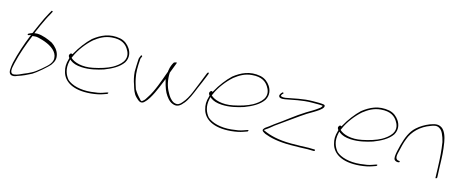

<svg xmlns="http://www.w3.org/2000/svg" viewBox="-42 -1214 4403 1844"><g transform="rotate(15 2160.0 -291.5)"><path d="M138 -367C132 -357 142 -355 151 -359L169 -366L162 -348C127 -262 93 -162 70 -63C60 -7 54 37 78 53C97 65 121 60 148 47H149C190 34 236 13 277 -9C312 -29 414 -116 434 -144C446 -161 455 -178 459 -195C463 -212 462 -229 457 -248C447 -287 415 -323 380 -346C339 -367 279 -391 228 -393C222 -393 216 -393 210 -392L196 -390L201 -404C221 -453 244 -501 265 -545C275 -565 283 -583 296 -603L310 -630C312 -633 312 -635 312 -638C311 -640 300 -645 298 -638V-637L282 -609C271 -590 261 -571 251 -550C229 -502 205 -452 184 -401L183 -400C183 -400 184 -389 170 -383C170 -383 164 -381 163 -381L143 -372C141 -371 141 -371 138 -367ZM85 -59V-60C109 -164 145 -263 182 -352L185 -359C196 -360 207 -362 220 -362H221C240 -361 257 -355 284 -348C357 -326 423 -288 439 -231C443 -216 444 -201 441 -187C438 -173 431 -159 420 -145C409 -130 386 -109 353 -81C319 -52 290 -31 267 -20C244 -8 221 3 199 11C169 24 143 39 111 43C78 48 73 20 75 -4C76 -23 83 -44 85 -59Z M575 -282C566 -270 574 -257 582 -247L580 -239C563 -181 565 -149 576 -107C599 -19 691 45 868 29C919 24 955 16 983 6L1023 -8C1025 -9 1028 -12 1030 -18C1032 -20 1033 -21 1028 -22H1020L980 -8C953 2 918 8 868 13C761 24 675 -1 630 -41C596 -81 572 -138 590 -217L594 -235L607 -225C632 -207 664 -195 718 -192C795 -188 871 -207 932 -227C1005 -255 1073 -291 1111 -346C1143 -400 1128 -452 1105 -486C1084 -516 1055 -544 1006 -555C895 -576 813 -533 744 -479C696 -434 642 -364 607 -299L601 -289L592 -293C586 -296 581 -292 575 -283ZM602 -254 608 -268C640 -343 700 -419 757 -469C806 -507 856 -537 925 -543C1022 -552 1066 -514 1090 -476C1107 -450 1130 -404 1097 -352C1075 -319 1039 -293 1007 -275C959 -249 895 -229 826 -215C720 -193 638 -219 602 -254ZM608 -268Z M1226 -401C1225 -363 1221 -321 1222 -283C1225 -240 1235 -195 1248 -161C1261 -119 1271 -80 1302 -49C1327 -26 1349 0 1381 -21C1384 -23 1387 -27 1391 -30C1417 -53 1443 -99 1462 -138C1480 -174 1495 -214 1512 -254L1527 -291L1543 -232C1551 -206 1559 -185 1570 -164C1588 -131 1618 -91 1651 -79C1698 -58 1730 -81 1757 -116H1758C1794 -157 1821 -224 1847 -288C1865 -331 1883 -368 1899 -411L1911 -441C1915 -452 1915 -455 1910 -457C1905 -460 1898 -452 1895 -443L1883 -413C1876 -394 1868 -374 1860 -355C1828 -280 1798 -182 1746 -124C1736 -113 1719 -88 1693 -87C1685 -86 1674 -89 1665 -92H1663L1662 -93C1628 -110 1607 -143 1591 -174C1562 -223 1546 -292 1550 -361L1551 -363C1564 -399 1577 -432 1589 -462L1591 -472C1587 -473 1576 -470 1563 -465C1548 -441 1537 -414 1532 -379C1532 -374 1531 -367 1530 -362L1529 -361C1519 -337 1512 -312 1503 -289L1474 -213C1455 -166 1433 -118 1407 -80C1397 -63 1386 -44 1369 -33L1361 -26C1355 -28 1346 -32 1343 -35V-36V-38C1318 -63 1297 -89 1278 -120H1277V-121C1267 -153 1255 -185 1248 -224C1236 -276 1237 -341 1242 -403C1242 -413 1242 -420 1247 -428C1252 -437 1254 -442 1253 -444C1252 -451 1244 -452 1240 -449C1239 -447 1238 -446 1237 -440C1231 -426 1226 -420 1226 -401Z M1969 -282C1960 -270 1968 -257 1976 -247L1974 -239C1957 -181 1959 -149 1970 -107C1993 -19 2085 45 2262 29C2313 24 2349 16 2377 6L2417 -8C2419 -9 2422 -12 2424 -18C2426 -20 2427 -21 2422 -22H2414L2374 -8C2347 2 2312 8 2262 13C2155 24 2069 -1 2024 -41C1990 -81 1966 -138 1984 -217L1988 -235L2001 -225C2026 -207 2058 -195 2112 -192C2189 -188 2265 -207 2326 -227C2399 -255 2467 -291 2505 -346C2537 -400 2522 -452 2499 -486C2478 -516 2449 -544 2400 -555C2289 -576 2207 -533 2138 -479C2090 -434 2036 -364 2001 -299L1995 -289L1986 -293C1980 -296 1975 -292 1969 -283ZM1996 -254 2002 -268C2034 -343 2094 -419 2151 -469C2200 -507 2250 -537 2319 -543C2416 -552 2460 -514 2484 -476C2501 -450 2524 -404 2491 -352C2469 -319 2433 -293 2401 -275C2353 -249 2289 -229 2220 -215C2114 -193 2032 -219 1996 -254ZM2002 -268Z M2624 -412H2625C2629 -399 2649 -394 2684 -400C2757 -412 2844 -436 2948 -436H3007C3019 -436 3028 -436 3037 -435L3051 -433L3046 -423C3041 -415 3034 -408 3020 -399C3005 -388 2990 -377 2971 -366L2914 -332C2823 -276 2734 -201 2647 -142C2630 -129 2615 -118 2604 -109C2582 -93 2565 -85 2556 -67C2549 -51 2566 -42 2589 -30C2647 -7 2730 11 2847 11C2911 11 2977 9 3020 7C3042 7 3057 7 3067 8H3081C3083 8 3089 5 3090 1C3091 -4 3090 -6 3084 -8H3070C3062 -9 3046 -9 3024 -9C2981 -7 2915 -5 2851 -5C2724 -5 2637 -29 2578 -56L2565 -62L2584 -76C2607 -90 2626 -108 2654 -130C2694 -158 2747 -196 2793 -229L2865 -280C2907 -309 2938 -330 2982 -354C3013 -373 3057 -399 3068 -424C3079 -454 3047 -449 3012 -452H2951C2851 -452 2763 -428 2687 -415C2673 -413 2663 -413 2653 -415C2648 -415 2642 -419 2638 -421L2640 -429C2643 -440 2654 -447 2654 -447C2661 -453 2651 -464 2643 -456C2630 -444 2618 -426 2624 -413Z M3250 -282C3241 -270 3249 -257 3257 -247L3255 -239C3238 -181 3240 -149 3251 -107C3274 -19 3366 45 3543 29C3594 24 3630 16 3658 6L3698 -8C3700 -9 3703 -12 3705 -18C3707 -20 3708 -21 3703 -22H3695L3655 -8C3628 2 3593 8 3543 13C3436 24 3350 -1 3305 -41C3271 -81 3247 -138 3265 -217L3269 -235L3282 -225C3307 -207 3339 -195 3393 -192C3470 -188 3546 -207 3607 -227C3680 -255 3748 -291 3786 -346C3818 -400 3803 -452 3780 -486C3759 -516 3730 -544 3681 -555C3570 -576 3488 -533 3419 -479C3371 -434 3317 -364 3282 -299L3276 -289L3267 -293C3261 -296 3256 -292 3250 -283ZM3277 -254 3283 -268C3315 -343 3375 -419 3432 -469C3481 -507 3531 -537 3600 -543C3697 -552 3741 -514 3765 -476C3782 -450 3805 -404 3772 -352C3750 -319 3714 -293 3682 -275C3634 -249 3570 -229 3501 -215C3395 -193 3313 -219 3277 -254ZM3283 -268Z M3855 -200C3846 -159 3841 -122 3855 -109C3863 -101 3876 -97 3882 -97H3892C3898 -97 3903 -100 3904 -105C3905 -110 3902 -113 3896 -113H3886C3850 -123 3864 -170 3871 -200C3882 -247 3890 -286 3907 -329C3937 -414 4010 -482 4100 -514C4129 -526 4160 -537 4189 -517C4204 -508 4216 -493 4225 -473C4236 -450 4245 -424 4252 -394C4265 -308 4269 -256 4273 -146L4276 -48C4275 -35 4292 -45 4292 -53L4288 -149C4285 -261 4283 -311 4269 -398C4260 -450 4242 -506 4205 -530C4170 -551 4140 -545 4092 -528C4046 -510 4003 -484 3969 -453C3918 -408 3891 -340 3870 -263Z"/></g></svg>

Font: Stray Cat
Style: ExLtExtObl
Weight: 200
Version: Version 1.0